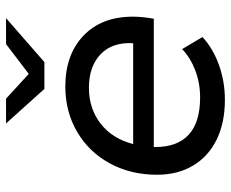

<svg xmlns="http://www.w3.org/2000/svg" viewBox="-86 -690 782 651"><g transform="rotate(-90 305.5 -365.0)"><path d="M132 -235V-229Q132 -155 174 -116.5Q216 -78 300 -78Q349 -78 392 -94.5Q435 -111 464 -139L505 -70Q466 -34 410 -14Q354 6 292 6Q214 6 157 -22Q100 -50 69 -102Q38 -154 38 -224Q38 -313 76.5 -384Q115 -455 183.5 -495Q252 -535 337 -535Q445 -535 509.5 -473.5Q574 -412 574 -306Q574 -274 567 -235ZM142 -305H484Q488 -376 446.5 -415.5Q405 -455 333 -455Q262 -455 211 -415Q160 -375 142 -305ZM569 -736 420 -606H329L212 -736H296L380 -659L481 -736Z"/></g></svg>

Font: Idrija
Style: Italic
Weight: 500
Italic angle: -11.3°
Designer: Julieta Ulanovsky
Foundry: Julieta Ulanovsky
Version: Version 7.200